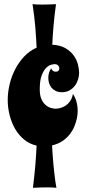

<svg xmlns="http://www.w3.org/2000/svg" viewBox="-20 -812 419 922"><path d="M249 -792Q245.1 -766.1 242.2 -739.7Q239.3 -713.4 237.1 -688.2Q234.9 -663.1 233.4 -639.9Q231.9 -616.7 231 -597.2Q269.5 -595.2 294.4 -580.6Q319.3 -565.9 334 -545.4Q348.6 -524.9 354.2 -502.4Q359.9 -480 359.9 -461.9Q359.9 -446.3 354.7 -429.9Q349.6 -413.6 339.4 -400.1Q329.1 -386.7 313.7 -377.9Q298.3 -369.1 277.8 -369.1Q260.7 -369.1 248.3 -375Q235.8 -380.9 227.8 -390.4Q219.7 -399.9 215.8 -412.4Q211.9 -424.8 211.9 -438Q211.9 -450.7 215.6 -462.9Q219.2 -475.1 226.1 -483.9Q228.5 -477.5 231.7 -474.4Q234.9 -471.2 238.3 -469.7Q242.2 -467.8 246.1 -467.8Q258.3 -467.8 261.2 -472.9Q264.2 -478 265.1 -483.9Q265.1 -490.7 259.5 -497.3Q253.9 -503.9 242.2 -503.9Q237.3 -503.9 225.6 -501Q213.9 -498 201.7 -486.1Q189.5 -474.1 180.2 -450Q170.9 -425.8 170.9 -382.8Q170.9 -353.5 179.2 -335.4Q187.5 -317.4 199.5 -307.4Q211.4 -297.4 224.6 -293.7Q237.8 -290 247.1 -290Q254.9 -290 267.3 -292.7Q279.8 -295.4 292.5 -303.2Q305.2 -311 315.7 -325Q326.2 -338.9 330.1 -360.8Q341.3 -345.2 347.2 -323.7Q353 -302.2 353 -278.8Q353 -277.8 352.5 -267.6Q352.1 -257.3 348.6 -241.2Q345.2 -225.1 337.6 -206.1Q330.1 -187 316.4 -168.9Q302.7 -150.9 281.7 -136Q260.7 -121.1 230 -113.8Q231 -93.8 232.7 -69.6Q234.4 -45.4 236.8 -19Q239.3 7.3 242.7 35.2Q246.1 63 251 89.8Q239.7 88.4 228 88.1Q216.3 87.9 204.1 87.9Q189.9 87.9 171.9 88.4Q153.8 88.9 138.2 89.8Q141.6 62.5 144.5 34.9Q147.5 7.3 149.7 -19Q151.9 -45.4 153.3 -69.1Q154.8 -92.8 155.8 -112.8Q122.6 -120.1 96.7 -141.1Q70.8 -162.1 53.2 -192.1Q35.6 -222.2 26.4 -258.3Q17.1 -294.4 17.1 -332Q17.1 -369.6 26.4 -408Q35.6 -446.3 53.5 -480.5Q71.3 -514.6 96.9 -541.5Q122.6 -568.4 155.8 -583Q154.8 -603.5 153.3 -628.2Q151.9 -652.8 149.7 -679.9Q147.5 -707 144 -735.6Q140.6 -764.2 136.2 -792Q147.5 -790.5 159.2 -790.3Q170.9 -790 183.1 -790Q197.3 -790 215.3 -790.5Q233.4 -791 249 -792Z"/></svg>

Font: Spicy Rice
Style: Regular
Weight: 400
Version: Version 1.000